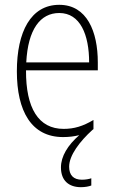

<svg xmlns="http://www.w3.org/2000/svg" viewBox="-20 -559 475 797"><path d="M267 133C267 86 311 28 364 -20C365 -21 366 -22 368 -23V-61C324 -35 288 -24 244 -24C140 -24 87 -110 88 -267H386V-300C386 -428 341 -539 226 -539C108 -539 50 -427 50 -263C50 -98 110 10 242 10C267 10 289 7 309 2C261 44 233 90 233 136C233 191 266 218 316 218C333 218 349 215 359 211V181C351 184 336 187 320 187C285 187 267 168 267 133ZM226 -505C313 -505 350 -415 350 -300H89C96 -437 147 -505 226 -505Z"/></svg>

Font: Noto Sans Georgian Condensed ExtraLight
Style: Regular
Weight: 200
Width: 3
Designer: Monotype Design Team, Akaki Razmadze
Foundry: Google LLC
Version: Version 2.005